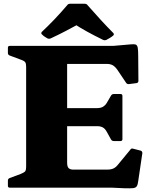

<svg xmlns="http://www.w3.org/2000/svg" viewBox="-20 -998 827 1021"><path d="M119 0V-754H337V-133Q337 -111 345.5 -103.5Q354 -96 370 -96H549Q571 -96 584 -102.5Q597 -109 607 -122L673 -202Q678 -211 689 -207L728 -197Q737 -194 737 -184L715 -35Q713 -17 707.5 -8Q702 1 687.5 2.5Q673 4 640 3L576 0ZM585 -248Q575 -248 570 -257L549 -295Q539 -314 526.5 -320.5Q514 -327 498 -327H337V-423H494Q516 -423 528 -430.5Q540 -438 548 -451L570 -489Q575 -498 585 -498H621Q631 -498 631 -488V-258Q631 -248 621 -248ZM667 -551Q657 -549 651 -557L604 -627Q591 -645 578.5 -651.5Q566 -658 550 -658H337V-754H582L674 -762Q693 -764 701.5 -761Q710 -758 712.5 -744Q715 -730 715 -697L716 -568Q716 -558 706 -556ZM32 0Q22 0 22 -10V-38Q22 -47 31 -51L90 -73Q110 -81 114.5 -88Q119 -95 119 -111V-201H337V0ZM22 -744Q22 -754 32 -754H337V-553H119V-643Q119 -659 114.5 -666.5Q110 -674 90 -681L31 -703Q22 -707 22 -716ZM203 -815Q196 -822 203 -829Q234 -858 268.5 -894Q303 -930 337 -970Q342 -978 353 -978H430Q441 -978 446 -970Q481 -930 516.5 -891.5Q552 -853 582 -823Q589 -816 582 -809Q574 -802 564.5 -796.5Q555 -791 546 -786Q537 -782 528 -786Q479 -810 442 -830.5Q405 -851 373 -872H402Q371 -855 333 -835Q295 -815 250 -794Q241 -790 232 -794Q225 -798 217.5 -803Q210 -808 203 -815Z"/></svg>

Font: Hahmlet Black
Style: Regular
Weight: 900
Version: Version 1.002